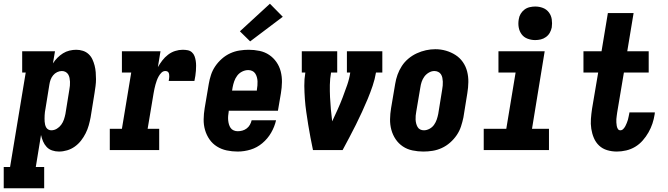

<svg xmlns="http://www.w3.org/2000/svg" viewBox="-65 -805 3585 1030"><path d="M-45 205V91H-11L73 -416H54V-530H230L219 -465Q229 -481 243 -495Q257 -509 273 -519Q289 -529 307.5 -533.5Q326 -538 344 -538Q362 -538 379.5 -532.5Q397 -527 410 -515Q423 -503 430.5 -487Q438 -471 442.5 -453.5Q447 -436 448.5 -417.5Q450 -399 450 -380.5Q450 -362 447.5 -343Q445 -324 442 -305L421 -175Q417 -154 411 -132.5Q405 -111 394.5 -90Q384 -69 369.5 -50.5Q355 -32 336 -18.5Q317 -5 295 1.5Q273 8 251 8Q232 8 214.5 2Q197 -4 185 -17Q173 -30 166 -46.5Q159 -63 155 -81L127 91H172V205ZM210 -106Q226 -106 240 -114.5Q254 -123 263.5 -136Q273 -149 278 -164Q283 -179 286 -194L307 -324Q309 -335 310 -345.5Q311 -356 310.5 -366.5Q310 -377 308 -387Q306 -397 301 -405.5Q296 -414 287 -419Q278 -424 267 -424Q254 -424 241.5 -418Q229 -412 220 -401Q211 -390 206.5 -377.5Q202 -365 200 -352L179 -222Q177 -213 176 -204.5Q175 -196 174.5 -187Q174 -178 174 -169.5Q174 -161 174.5 -152.5Q175 -144 177 -136Q179 -128 183 -121Q187 -114 194.5 -110Q202 -106 210 -106Z M524 0V-114H589L639 -416H589V-530H796L782 -445Q793 -464 806 -481Q819 -498 836.5 -511.5Q854 -525 874.5 -531.5Q895 -538 915 -538Q929 -538 942 -535.5Q955 -533 964.5 -524.5Q974 -516 978.5 -504Q983 -492 985 -479Q987 -466 987 -452.5Q987 -439 986 -425.5Q985 -412 983 -398.5Q981 -385 978 -371H840Q841 -377 842 -382.5Q843 -388 843 -393.5Q843 -399 842.5 -404.5Q842 -410 839.5 -415Q837 -420 832 -422Q827 -424 822 -424Q810 -424 801 -415Q792 -406 786 -395Q780 -384 776 -373Q772 -362 769 -351Q766 -340 763.5 -328.5Q761 -317 759 -305L727 -114H789V0Z M1210 8Q1180 8 1151.5 2Q1123 -4 1099 -19Q1075 -34 1059 -57Q1043 -80 1035 -107.5Q1027 -135 1027.5 -165Q1028 -195 1033 -225L1055 -355Q1059 -379 1067 -403.5Q1075 -428 1090 -450Q1105 -472 1125.5 -490Q1146 -508 1170 -519Q1194 -530 1219.5 -534Q1245 -538 1269 -538Q1299 -538 1327.5 -532Q1356 -526 1379 -510.5Q1402 -495 1418 -472Q1434 -449 1441 -421.5Q1448 -394 1447.5 -364.5Q1447 -335 1442 -305L1426 -211H1162V-207Q1160 -195 1159 -183.5Q1158 -172 1159 -160.5Q1160 -149 1163 -138.5Q1166 -128 1172 -119Q1178 -110 1188.5 -105.5Q1199 -101 1210 -101Q1223 -101 1235.5 -104.5Q1248 -108 1258.5 -116Q1269 -124 1275.5 -135.5Q1282 -147 1285 -160H1416Q1408 -125 1389.5 -93Q1371 -61 1342.5 -37Q1314 -13 1279.5 -2.5Q1245 8 1210 8ZM1180 -319H1313V-323Q1315 -335 1316 -346.5Q1317 -358 1316.5 -369Q1316 -380 1313 -391Q1310 -402 1304 -411Q1298 -420 1288 -424.5Q1278 -429 1267 -429Q1250 -429 1234 -421Q1218 -413 1207.5 -399Q1197 -385 1191.5 -369Q1186 -353 1183 -337ZM1277 -583 1222 -637 1383 -785 1452 -715Z M1614 0Q1607 -34 1600.5 -67.5Q1594 -101 1588.5 -135.5Q1583 -170 1578 -204.5Q1573 -239 1570.5 -274Q1568 -309 1567.5 -344.5Q1567 -380 1573 -416H1554V-530H1744V-416H1711Q1705 -383 1704.5 -349.5Q1704 -316 1705.5 -283.5Q1707 -251 1710 -218.5Q1713 -186 1717 -154Q1732 -186 1746.5 -218Q1761 -250 1773.5 -283Q1786 -316 1797.5 -349Q1809 -382 1814 -416H1796V-530H1986V-416H1952Q1946 -380 1934 -344.5Q1922 -309 1907.5 -274Q1893 -239 1877 -204.5Q1861 -170 1844 -135.5Q1827 -101 1809 -67.5Q1791 -34 1773 0Z M2206 8Q2177 8 2148 2Q2119 -4 2096 -19.5Q2073 -35 2057.5 -58Q2042 -81 2034.5 -108.5Q2027 -136 2027.5 -165.5Q2028 -195 2033 -225L2055 -355Q2059 -380 2067.5 -404Q2076 -428 2090.5 -450.5Q2105 -473 2126 -490.5Q2147 -508 2171 -519Q2195 -530 2220 -535.5Q2245 -541 2270 -541Q2300 -541 2327.5 -533Q2355 -525 2378.5 -510Q2402 -495 2418 -472Q2434 -449 2441 -421.5Q2448 -394 2447.5 -364.5Q2447 -335 2442 -305L2421 -175Q2416 -151 2408 -126.5Q2400 -102 2385 -80Q2370 -58 2349.5 -40Q2329 -22 2305 -11Q2281 0 2256 4Q2231 8 2206 8ZM2209 -106Q2224 -106 2239 -114Q2254 -122 2263.5 -135.5Q2273 -149 2278 -164Q2283 -179 2286 -194L2307 -324Q2309 -335 2310 -346Q2311 -357 2310.5 -367.5Q2310 -378 2308 -388Q2306 -398 2300.5 -406.5Q2295 -415 2285.5 -419.5Q2276 -424 2265 -424Q2250 -424 2235.5 -415.5Q2221 -407 2211.5 -394Q2202 -381 2197 -366Q2192 -351 2190 -336L2168 -206Q2166 -195 2165 -184.5Q2164 -174 2164.5 -163.5Q2165 -153 2167.5 -143Q2170 -133 2175 -124Q2180 -115 2189 -110.5Q2198 -106 2209 -106Z M2530 0V-114H2651L2701 -416H2609V-530H2857L2789 -114H2880V0ZM2806 -590Q2785 -590 2765 -597.5Q2745 -605 2733 -621.5Q2721 -638 2717.5 -659Q2714 -680 2718 -702Q2720 -717 2728 -730.5Q2736 -744 2748.5 -753.5Q2761 -763 2776.5 -766.5Q2792 -770 2806 -770Q2828 -770 2847.5 -762.5Q2867 -755 2879.5 -738.5Q2892 -722 2895 -701Q2898 -680 2895 -658Q2892 -643 2884.5 -629.5Q2877 -616 2864 -606.5Q2851 -597 2836 -593.5Q2821 -590 2806 -590Z M3244 8Q3217 8 3192 0.5Q3167 -7 3149 -24Q3131 -41 3121 -64.5Q3111 -88 3107 -114Q3103 -140 3105 -167Q3107 -194 3111 -221L3144 -416H3065V-530H3162L3196 -735H3334L3300 -530H3415V-416H3282L3246 -202Q3245 -193 3243.5 -184Q3242 -175 3241.5 -166Q3241 -157 3241.5 -148Q3242 -139 3243.5 -130Q3245 -121 3249.5 -113.5Q3254 -106 3263 -106Q3272 -106 3279 -113.5Q3286 -121 3290 -129Q3294 -137 3297.5 -145.5Q3301 -154 3303.5 -162.5Q3306 -171 3307.5 -180Q3309 -189 3311 -197Q3311 -198 3311 -199.5Q3311 -201 3312 -202H3448Q3448 -200 3447.5 -197Q3447 -194 3447 -192Q3443 -166 3435 -142Q3427 -118 3414 -95Q3401 -72 3383 -51.5Q3365 -31 3342.5 -17.5Q3320 -4 3294.5 2Q3269 8 3244 8Z"/></svg>

Font: Iosevka Curly Slab HvObl
Style: Regular
Weight: 900
Italic angle: -9°
Monospace: yes
Designer: Belleve Invis
Foundry: Belleve Invis
Version: Version 11.1.0; ttfautohint (v1.8.3)